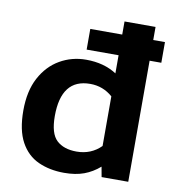

<svg xmlns="http://www.w3.org/2000/svg" viewBox="-78 -743 747 823"><g transform="rotate(10 295.5 -332.0)"><path d="M255 10Q192 10 142.5 -12.5Q93 -35 65 -86.5Q37 -138 37 -223Q37 -308 68 -366Q99 -424 151 -454Q203 -484 265 -484Q343 -484 398 -448V-527H259V-617H398V-674H533V-617H584V-527H533V0H417L409 -44Q378 -17 341.5 -3.5Q305 10 255 10ZM292 -89Q355 -89 398 -132V-348Q356 -385 300 -385Q174 -385 174 -223Q174 -147 205 -118Q236 -89 292 -89Z"/></g></svg>

Font: Kanit Medium
Style: Regular
Weight: 500
Designer: Katatrad Team
Foundry: CadsonDemak
Version: Version 2.000; ttfautohint (v1.8.3)